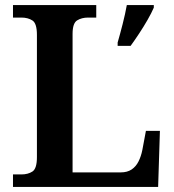

<svg xmlns="http://www.w3.org/2000/svg" viewBox="-20 -734 684 754"><path d="M31 0V-49H64Q90 -49 107.5 -60.5Q125 -72 125 -117V-597Q125 -642 107.5 -653.5Q90 -665 64 -665H31V-714H358V-665H326Q301 -665 283 -654Q265 -643 265 -601V-57H454Q480 -57 497 -68.5Q514 -80 524 -100Q534 -120 539 -145L553 -220H608L601 0ZM442 -567Q451 -598 461.5 -639Q472 -680 478 -714H584V-704Q575 -683 559.5 -656Q544 -629 526.5 -602.5Q509 -576 493 -554H442Z"/></svg>

Font: Noto Nastaliq Urdu SemiBold
Style: Regular
Weight: 600
Version: Version 3.007